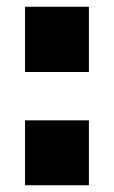

<svg xmlns="http://www.w3.org/2000/svg" viewBox="-20 -548 336 568"><path d="M54 -335V-528H243V-335ZM54 0V-192H243V0Z"/></svg>

Font: Archivo SemiCondensed Black
Style: Regular
Weight: 900
Width: 4
Designer: Hector Gatti
Foundry: Omnibus-Type
Version: Version 2.001